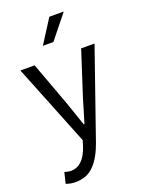

<svg xmlns="http://www.w3.org/2000/svg" viewBox="-169 -792 806 1078"><g transform="rotate(-20 233.5 -252.5)"><path d="M12 -486H97L196 -217Q216 -161 243 -80H247Q255 -106 270 -156Q285 -206 288 -217L375 -486H455L272 40Q244 120 201.5 164.5Q159 209 90 209Q60 209 33 199L49 134Q72 141 86 141Q161 141 196 37L207 1ZM178 -573 268 -714H354L241 -573Z"/></g></svg>

Font: RibengUni
Style: Regular
Weight: 400
Designer: (1) Dr. Andrew Glass (Senior Program Manager at Microsoft Corporation)
(2) Bivuti Chakma (Chakma Font Designer & Keyboar
Foundry: Bivuti Chakma
Version: Version 2.2022; Updated on: 03 June 2022; Friday